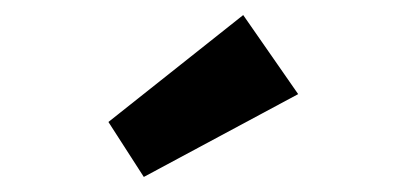

<svg xmlns="http://www.w3.org/2000/svg" viewBox="-20 -818 540 255"><path d="M171 -583 124 -656 303 -798 376 -693Z"/></svg>

Font: Lexend Peta
Style: Bold
Weight: 700
Designer: Bonnie Shaver-Troup, Thomas Jockin
Foundry: Lexend
Version: Version 1.007